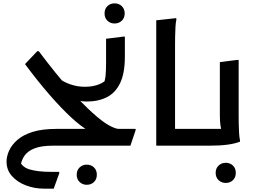

<svg xmlns="http://www.w3.org/2000/svg" viewBox="-20 -868 1534 1144"><path d="M296 0Q229 0 188.5 15Q148 30 128 57Q108 84 103 119L93 80Q106 126 155 141Q204 156 285 156H333V165L300 256H241Q185 256 134 236.5Q83 217 51 181Q19 145 19 95Q19 64 34 30Q49 -4 83 -34Q117 -64 174 -82Q231 -100 316 -100H541L512 -86Q464 -113 404 -168.5Q344 -224 274.5 -304Q205 -384 129 -486L202 -563H211Q314 -426 394 -336.5Q474 -247 532 -195Q590 -143 628.5 -121.5Q667 -100 688 -100H788V-92L757 0ZM437 173Q437 146 454.5 129.5Q472 113 497 113Q523 113 540 129.5Q557 146 557 173Q557 200 540 216.5Q523 233 497 233Q472 233 454.5 216.5Q437 200 437 173Z M405 -285 318 -411Q352 -382 397.5 -366Q443 -350 489 -351Q530 -351 566 -364Q602 -377 625 -404L596 -364Q606 -388 609 -417Q612 -446 612 -494V-637L716 -650H724V-531Q724 -432 696 -373.5Q668 -315 617 -289Q566 -263 496 -263Q474 -263 451 -268Q428 -273 405 -285ZM663 -728Q637 -728 620 -744.5Q603 -761 603 -788Q603 -815 620 -831.5Q637 -848 663 -848Q688 -848 705.5 -831.5Q723 -815 723 -788Q723 -761 705.5 -744.5Q688 -728 663 -728Z M992 0V-100H1167V-20L1147 0ZM911 -747 1030 -760 1031 -752Q1027 -734 1025.5 -707Q1024 -680 1023.5 -652Q1023 -624 1023 -604V0H911Z M1147 0V-80L1167 -100H1344L1304 -78Q1298 -91 1294 -118Q1290 -145 1290 -178V-498L1393 -511H1402V-175Q1402 -155 1402.5 -128.5Q1403 -102 1404.5 -76Q1406 -50 1410 -32V-24Q1380 -12 1335 -6Q1290 0 1227 0ZM1265 162Q1265 135 1282.5 118.5Q1300 102 1325 102Q1351 102 1368 118.5Q1385 135 1385 162Q1385 189 1368 205.5Q1351 222 1325 222Q1300 222 1282.5 205.5Q1265 189 1265 162Z"/></svg>

Font: Kufam Medium
Style: Italic
Weight: 500
Italic angle: -11°
Designer: Artur Schmal
Foundry: Original Type
Version: Version 1.301; ttfautohint (v1.8.3)